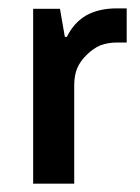

<svg xmlns="http://www.w3.org/2000/svg" viewBox="-20 -441 336 461"><path d="M284.2 -420.9Q278.3 -420.9 260.7 -420.9Q217.8 -420.9 187.5 -404.3Q157.2 -386.7 140.6 -352.5Q139.6 -352.5 135.7 -352.5Q132.8 -370.1 124 -419.9Q108.4 -419.9 59.6 -419.9Q59.6 -407.2 59.6 -367.2Q59.6 -275.4 59.6 0Q85 0 158.2 0Q158.2 -58.6 158.2 -236.3Q158.2 -258.8 165 -276.4Q172.9 -294.9 188.5 -309.6Q203.1 -324.2 220.7 -332Q239.3 -338.9 260.7 -338.9Q268.6 -338.9 284.2 -338.9Q284.2 -359.4 284.2 -420.9Z"/></svg>

Font: TextaAlt
Style: Bold
Weight: 400
Designer: Daniel Hernandez & Miguel Hernandez
Version: Version 1.005;com.myfonts.easy.latinotype.texta.alt-bold.wfk